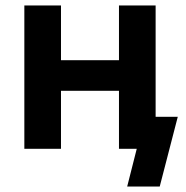

<svg xmlns="http://www.w3.org/2000/svg" viewBox="-20 -544 679 702"><path d="M69 0V-524H203V-324H415V-524H549V0H415V-212H203V0ZM445 138 480 0H415V-117H630L564 138Z"/></svg>

Font: Raleway
Style: Bold
Weight: 700
Designer: Matt McInerney, Pablo Impallari, Rodrigo Fuenzalida
Foundry: Matt McInerney, Pablo Impallari, Rodrigo Fuenzalida
Version: Version 4.026